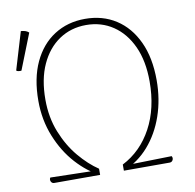

<svg xmlns="http://www.w3.org/2000/svg" viewBox="-78 -780 874 860"><g transform="rotate(-10 358.5 -350.0)"><path d="M309 -28V0Q254 -27 204.5 -81.5Q155 -136 124.5 -211.5Q94 -287 94 -374Q94 -476 128 -549Q162 -622 223 -661Q284 -700 363 -700Q443 -700 503.5 -661Q564 -622 598 -549Q632 -476 632 -374Q632 -287 606 -212Q580 -137 532 -82Q484 -27 417 0V-28Q503 -72 551.5 -162Q600 -252 600 -374Q600 -467 569.5 -533.5Q539 -600 485.5 -636Q432 -672 363 -672Q294 -672 240.5 -636Q187 -600 156.5 -533.5Q126 -467 126 -374Q126 -293 153 -225.5Q180 -158 222 -108Q264 -58 309 -28ZM101 0Q95 0 91.5 -2.5Q88 -5 86 -9Q84 -13 84 -17.5Q84 -22 87 -27L309 -22V0ZM417 0V-22L639 -27Q642 -22 642 -17.5Q642 -13 640 -9Q638 -5 634.5 -2.5Q631 0 625 0ZM43 -521Q39 -520 30.5 -521Q22 -522 20 -526L71 -696Q82 -695 90.5 -692.5Q99 -690 107 -683Z"/></g></svg>

Font: Arima Thin
Style: Regular
Weight: 100
Designer: Joana Correia and Natanael Gama
Foundry: NDISCOVER
Version: Version 1.101;gftools[0.9.23]